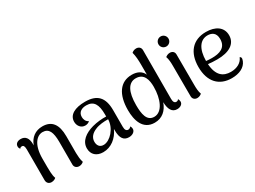

<svg xmlns="http://www.w3.org/2000/svg" viewBox="-47 -1328 2573 1938"><g transform="rotate(-30 1239.0 -359.0)"><path d="M502 -120V-316C502 -452 451 -523 341 -523C259 -523 199 -478 171 -400V-414C171 -486 141 -522 88 -522C48 -522 24 -501 24 -471C24 -459 28 -449 36 -438C42 -450 55 -452 62 -452C81 -452 89 -438 90 -401V-42C90 -8 112 12 143 12C168 12 187 0 195 -8C180 -49 180 -85 180 -240C180 -407 250 -472 314 -472C388 -472 411 -413 412 -304V-38C412 -7 435 12 465 12C488 12 505 2 517 -9C505 -41 503 -86 502 -120Z M1110 -79C1102 -66 1088 -60 1078 -60C1055 -60 1043 -77 1043 -113V-307C1043 -456 979 -523 839 -523C719 -523 643 -481 643 -402C643 -356 673 -313 723 -313C742 -313 763 -319 776 -334C745 -346 734 -379 734 -405C734 -466 784 -485 831 -485C918 -485 950 -427 950 -312V-287C902 -289 843 -284 787 -269C694 -243 620 -190 620 -105C620 -34 668 11 746 11C838 11 914 -49 955 -139V-122C955 -29 987 10 1047 10C1089 10 1121 -14 1121 -45C1121 -55 1118 -67 1110 -79ZM789 -51C738 -49 719 -86 719 -125C719 -175 752 -211 806 -232C845 -249 907 -255 953 -253C951 -147 862 -54 789 -51Z M1665 -76C1658 -63 1646 -61 1638 -61C1618 -61 1606 -77 1606 -113L1607 -681C1607 -713 1584 -731 1554 -731C1528 -731 1510 -718 1502 -710C1514 -667 1517 -613 1517 -563V-447C1497 -495 1450 -523 1383 -523C1247 -523 1172 -415 1172 -232C1172 -115 1207 13 1345 13C1433 13 1491 -40 1521 -124C1523 -41 1550 8 1609 8C1647 8 1676 -12 1676 -42C1676 -52 1673 -64 1665 -76ZM1370 -41C1284 -41 1269 -133 1269 -235C1269 -390 1314 -472 1400 -472C1496 -472 1516 -387 1516 -307C1516 -165 1464 -41 1370 -41Z M1830 -595C1862 -595 1888 -621 1888 -653C1888 -686 1862 -712 1830 -712C1797 -712 1771 -686 1771 -653C1771 -621 1797 -595 1830 -595ZM1879 -120 1878 -474C1878 -505 1857 -523 1827 -523C1801 -523 1784 -510 1775 -503C1787 -471 1789 -430 1789 -391L1790 -38C1790 -7 1812 12 1841 12C1867 12 1885 -1 1893 -9C1881 -41 1879 -81 1879 -120Z M2416 -132C2395 -78 2339 -47 2267 -47C2179 -47 2113 -93 2104 -231C2139 -227 2174 -225 2210 -225C2348 -225 2435 -277 2435 -377C2435 -473 2356 -523 2248 -523C2091 -523 2006 -419 2006 -253C2006 -80 2098 13 2244 13C2330 13 2399 -19 2424 -81C2438 -114 2429 -127 2416 -132ZM2244 -485C2290 -485 2338 -465 2338 -390C2338 -287 2258 -264 2170 -264C2147 -264 2124 -266 2103 -268C2104 -409 2159 -485 2244 -485Z"/></g></svg>

Font: Arima Koshi Medium
Style: Regular
Weight: 500
Designer: Joana Correia and Natanael Gama
Foundry: NDISCOVER
Version: Version 1.019;PS 001.019;hotconv 1.0.88;makeotf.lib2.5.64775